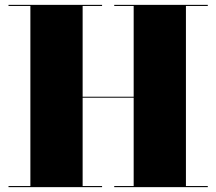

<svg xmlns="http://www.w3.org/2000/svg" viewBox="-20 -770 890 790"><path d="M15 -4.5V0H400V-4.5H320V-368H530V-4.5H450V0H835V-4.5H745V-745.5H835V-750H450V-745.5H530V-372H320V-745.5H400V-750H15V-745.5H105V-4.5Z"/></svg>

Font: Bodoni* 36pt Fatface
Style: Regular
Weight: 900
Version: Version 2.3